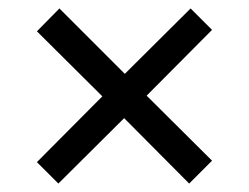

<svg xmlns="http://www.w3.org/2000/svg" viewBox="-20 -565 590 455"><path d="M118.3 -130 67.5 -180.8 222.5 -336.7 67.5 -490.8 120.8 -545 275.8 -390 431.7 -545 482.5 -494.2 327.5 -338.3 482.5 -184.2 428.3 -130 274.2 -285Z"/></svg>

Font: Funnel Sans Light
Style: Regular
Weight: 400
Version: Version 1.000